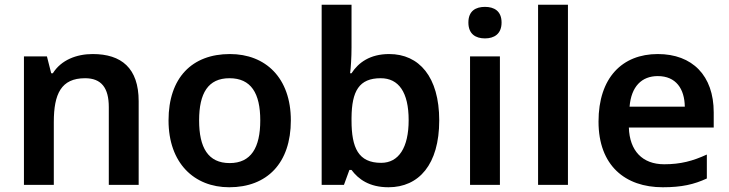

<svg xmlns="http://www.w3.org/2000/svg" viewBox="-20 -780 3077 810"><path d="M371 -552C303 -552 238 -527 203 -471H196L178 -542H81V0H207V-265C207 -384 238 -450 339 -450C408 -450 439 -409 439 -328V0H565V-353C565 -493 492 -552 371 -552Z M1207 -272C1207 -452 1100 -552 950 -552C790 -552 691 -452 691 -272C691 -92 799 10 947 10C1107 10 1207 -92 1207 -272ZM820 -272C820 -387 858 -450 948 -450C1039 -450 1078 -387 1078 -272C1078 -157 1039 -92 949 -92C858 -92 820 -157 820 -272Z M1463 -580V-760H1337V0H1431L1454 -63H1463C1492 -24 1538 10 1619 10C1747 10 1833 -86 1833 -272C1833 -456 1748 -552 1622 -552C1541 -552 1492 -516 1463 -471H1457C1460 -493 1463 -537 1463 -580ZM1586 -450C1662 -450 1704 -391 1704 -273C1704 -157 1662 -93 1588 -93C1492 -93 1463 -156 1463 -272V-283C1464 -396 1495 -450 1586 -450Z M2026 -751C1987 -751 1956 -734 1956 -685C1956 -636 1987 -618 2026 -618C2064 -618 2096 -636 2096 -685C2096 -734 2064 -751 2026 -751ZM2089 -542H1963V0H2089Z M2376 0V-760H2250V0Z M2755 -552C2605 -552 2505 -452 2505 -267C2505 -82 2617 10 2776 10C2856 10 2908 -2 2962 -27V-128C2903 -101 2852 -87 2782 -87C2690 -87 2636 -144 2633 -242H2991V-306C2991 -461 2901 -552 2755 -552ZM2755 -459C2832 -459 2868 -405 2869 -330H2636C2643 -415 2687 -459 2755 -459Z"/></svg>

Font: Noto Sans Vithkuqi SemiBold
Style: Regular
Weight: 600
Version: Version 1.001